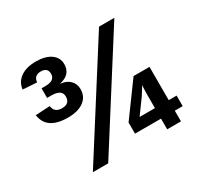

<svg xmlns="http://www.w3.org/2000/svg" viewBox="-145 -885 1125 1074"><g transform="rotate(-30 417.0 -348.0)"><path d="M703 -688 266 0H167L604 -688ZM787 -69H736V0H647V-69H479V-141L633 -352H736V-137H787ZM647 -232 649 -285 644 -275Q626 -245 617 -232L548 -137H647ZM340 -437Q340 -389 303 -361.5Q266 -334 200 -334Q64 -334 50 -436L143 -441Q148 -396 198 -396Q248 -396 248 -443Q248 -488 180 -488H153V-550H178Q240 -550 240 -594Q240 -634 196 -634Q152 -634 148 -591L58 -597Q63 -643 100.5 -669.5Q138 -696 199 -696Q261 -696 296 -671Q331 -646 331 -604Q331 -537 257 -521V-520Q296 -516 318 -493.5Q340 -471 340 -437Z"/></g></svg>

Font: Libra Sans
Style: Bold
Weight: 700
Foundry: Context Ltd
Version: Version 1.000